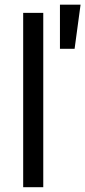

<svg xmlns="http://www.w3.org/2000/svg" viewBox="-20 -781 356 801"><path d="M160.5 -727.3H76.7V0H160.5ZM230.1 -577.4H291.2L316.1 -761.4H230.1Z"/></svg>

Font: Karasuma Gothic
Style: Regular
Weight: 400
Designer: Rasmus Andersson, Ryoko Nishizuka
Foundry: Genbu
Version: Version 1.00